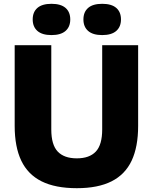

<svg xmlns="http://www.w3.org/2000/svg" viewBox="-20 -977 802 1007"><path d="M383 10Q270 10 198 -26Q126 -62 91.5 -134.5Q57 -207 57 -316.5V-740H249V-298Q249 -217.5 282.8 -182Q316.5 -146.5 383 -146.5Q449 -146.5 482.5 -182Q516 -217.5 516 -298V-740H704.5V-316.5Q704.5 -207 670.5 -134.5Q636.5 -62 565.2 -26Q494 10 383 10ZM516 -793Q467 -793 442.2 -814.8Q417.5 -836.5 417.5 -875Q417.5 -914 442.2 -935.5Q467 -957 516 -957Q565 -957 589.8 -935.5Q614.5 -914 614.5 -875Q614.5 -836.5 589.8 -814.8Q565 -793 516 -793ZM250 -793Q201 -793 176.2 -814.8Q151.5 -836.5 151.5 -875Q151.5 -914 176.2 -935.5Q201 -957 250 -957Q299 -957 323.8 -935.5Q348.5 -914 348.5 -875Q348.5 -836.5 323.8 -814.8Q299 -793 250 -793Z"/></svg>

Font: Encode Sans SC Condensed Thin ExtraBold
Style: Regular
Weight: 800
Version: Version 3.002